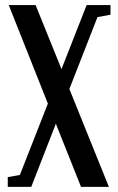

<svg xmlns="http://www.w3.org/2000/svg" viewBox="-20 -455 462 750"><path d="M10.3 274.9V236.8L57.6 228.5L167 -50.3L14.2 -435.1H119.1L220.2 -185.1L318.4 -435.1H411.6V-397.5L360.8 -388.2L251 -107.4L405.3 274.9H296.4L198.2 28.3L102.1 274.9Z"/></svg>

Font: Elstob SemiBold
Style: Regular
Weight: 600
Designer: Peter S. Baker
Version: Version 1.015